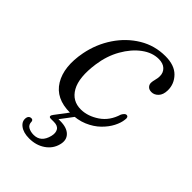

<svg xmlns="http://www.w3.org/2000/svg" viewBox="-205 -545 843 843"><g transform="rotate(45 216.5 -123.5)"><path d="M296.5 -433.5Q256.5 -433.5 218.8 -405.5Q181 -377.5 153.5 -329.2Q126 -281 117.5 -220.5Q104.5 -128.5 131 -81.2Q157.5 -34 212 -34.5Q254 -35 294.8 -62.5Q335.5 -90 351.5 -143Q361 -160 370 -160Q383.5 -159.5 380 -140Q378 -119 365 -93.5Q352 -68 328 -44.5Q304 -21 268.8 -6Q233.5 9 187.5 9Q99 9 61.5 -52.8Q24 -114.5 43.5 -216Q57 -284.5 94.5 -340.5Q132 -396.5 187.2 -429.8Q242.5 -463 308.5 -463Q365 -463 393.8 -433.5Q422.5 -404 422 -364Q421.5 -336.5 407.8 -322Q394 -307.5 376.5 -307.5Q362 -307.5 354 -315.5Q346 -323.5 346 -335.5Q346.5 -346.5 350 -358.8Q353.5 -371 353.5 -383.5Q353.5 -405.5 338.5 -419.5Q323.5 -433.5 296.5 -433.5ZM198 -5.5H225L172 65Q177 65 183 65Q224.5 65 244.2 85Q264 105 255 138Q246 173 214.8 194.5Q183.5 216 140.5 216Q104.5 216 83.8 200Q63 184 67.5 160.5Q71 146.5 84 146Q94.5 145.5 96 155.5Q96 175 110 183Q124 191 143.5 191Q189 191 202 138.5Q207.5 116 198.8 101.8Q190 87.5 166 87.5H147.5Q137.5 87.5 136.8 81.8Q136 76 142.5 68Z"/></g></svg>

Font: Fraunces 9pt Light
Style: Italic
Weight: 300
Italic angle: -16°
Version: Version 1.000;[0bf87f6ff]